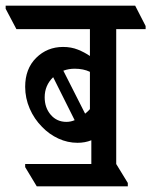

<svg xmlns="http://www.w3.org/2000/svg" viewBox="-68 -644 535 679"><path d="M62 15 21 -53V-64H255V-148Q233 -139 206 -139Q171 -139 138.5 -154Q106 -169 81 -195Q53 -223 37 -260Q21 -297 21 -337Q21 -401 60 -439.5Q99 -478 155 -478Q184 -478 207.5 -468.5Q231 -459 250 -446V-541H-10L-48 -613V-624H410L447 -552V-541H343V-64L384 3V15ZM196 -401Q175 -401 156 -394L233 -242Q242 -249 250 -258V-390Q227 -401 196 -401ZM90 -300Q90 -263 111.5 -238Q133 -213 167 -213Q182 -213 196 -219L120 -371Q90 -342 90 -300Z"/></svg>

Font: Noto Serif Devanagari ExtraCondensed SemiBold
Style: Regular
Weight: 600
Width: 2
Designer: Universal Thirst, Indian Type Foundry and the Monotype Design Team
Foundry: Monotype Imaging Inc.
Version: Version 2.004; ttfautohint (v1.8.4.7-5d5b)